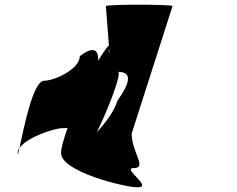

<svg xmlns="http://www.w3.org/2000/svg" viewBox="-20 -798 1009 818"><path d="M55 -146C55 -133 58 -144 63 -168C58 -161 55 -153 55 -146ZM63 -168C98 -215 212 -252 247 -252C255 -252 262 -252 268 -253C251 -205 240 -166 240 -146C240 -66 512 0 566 0C635 0 496 -82 550 -82C609 -82 541 -148 541 -229L715 -772C715 -780 431 -780 431 -772L444 -605C430 -590 415 -567 398 -539C401 -592 373 -599 320 -559C320 -503 211 -454 168 -454C120 -454 80 -245 63 -168ZM392 -233C439 -329 503 -492 482 -492C547 -492 532 -442 481 -370C463 -317 432 -280 392 -233ZM445 -590 446 -572C442 -578 443 -585 445 -590Z"/></svg>

Font: Ampere
Style: SuCnd
Weight: 400
Version: Version 1